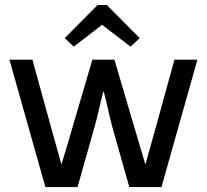

<svg xmlns="http://www.w3.org/2000/svg" viewBox="-20 -755 835 775"><path d="M277.8 -566.9 241.2 -601.1 374 -734.9H411.1L543.9 -601.1L506.8 -566.9L392.1 -654.8ZM412.1 -331.1Q409.2 -342.3 406 -356.7Q402.8 -371.1 397.9 -388.2Q391.1 -365.2 381.8 -323.2Q368.7 -266.1 361.8 -243.2L293 0H163.1L18.1 -514.2H110.8L181.2 -258.8L228 -90.8Q262.2 -202.6 277.8 -258.8L353 -514.2H441.9L517.1 -258.8Q533.2 -202.6 566.9 -90.8L613.8 -258.8L684.1 -514.2H776.9L631.8 0H502L433.1 -243.2Q426.3 -268.1 412.1 -331.1Z"/></svg>

Font: Sarala
Style: Regular
Weight: 400
Designer: Andres Torresi
Foundry: Huerta Tipografica
Version: Version 1.004;PS 001.003;hotconv 1.0.70;makeotf.lib2.5.58329